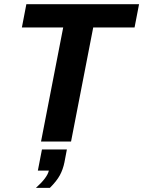

<svg xmlns="http://www.w3.org/2000/svg" viewBox="-20 -679 687 921"><path d="M427.2 -547.4 320.8 0H176.8L283.2 -547.4H85L106.4 -658.7H647L625.5 -547.4ZM219.2 222.2H152.3Q207 173.3 214.4 139.2H161.6L181.2 38.1H300.8L289.1 99.6Q282.2 133.8 267.1 161.6Q252 189.5 219.2 222.2Z"/></svg>

Font: Liberation Mono
Style: Bold Italic
Weight: 700
Italic angle: -12°
Monospace: yes
Designer: Steve Matteson
Foundry: Ascender Corporation
Version: Version 2.1.5